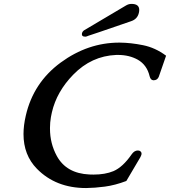

<svg xmlns="http://www.w3.org/2000/svg" viewBox="-20 -933 869 981"><path d="M432.1 -750.5Q421.4 -745.6 416 -745.6Q395 -745.6 398.9 -763.7Q400.4 -770.5 408.2 -777.3L622.6 -904.3Q636.7 -913.1 651.9 -913.1Q691.4 -913.1 691.4 -882.3Q691.4 -875.5 689.5 -867.2Q682.1 -835.4 649.9 -824.7Q434.6 -750.5 432.1 -750.5ZM419.9 27.8Q265.1 27.8 168.5 -70.8Q100.1 -140.6 100.1 -248Q100.1 -292 111.8 -342.3Q150.4 -510.7 290 -613.3Q429.2 -715.3 589.8 -715.3H591.3Q648.4 -714.8 710.9 -702.1Q773.4 -689.5 828.6 -648.4L791 -540Q783.2 -522.9 765.1 -522.9H763.2Q749.5 -523.9 744.6 -543Q731 -601.1 684.1 -627.9Q640.1 -652.3 583.5 -652.3H573.7Q447.3 -647 354.5 -551.8Q269.5 -464.8 245.1 -358.9Q242.2 -347.2 240.2 -335Q235.4 -307.1 235.4 -280.3Q235.4 -277.8 235.4 -275.4Q235.4 -199.7 270.5 -135.7Q319.3 -46.9 436.5 -41.5Q448.2 -41 458 -41Q517.1 -41 559.6 -58.6Q607.4 -79.1 652.3 -144Q666 -164.1 684.1 -164.1Q688 -164.1 691.9 -163.1Q706.1 -157.2 702.6 -142.6Q701.2 -137.2 697.8 -130.9L625.5 -8.3Q567.4 13.7 515.6 20.5Q464.4 27.3 419.9 27.8Z"/></svg>

Font: Caudex
Style: Bold
Weight: 700
Italic angle: -13°
Version: Version 1.04